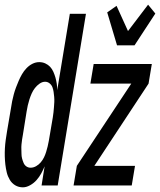

<svg xmlns="http://www.w3.org/2000/svg" viewBox="-37 -794 685 822"><path d="M61 8Q43 8 28.5 -0.5Q14 -9 5 -24Q-4 -39 -8 -55.5Q-12 -72 -14 -89Q-16 -106 -16.5 -123.5Q-17 -141 -16 -159Q-15 -177 -12.5 -195Q-10 -213 -7 -231L10 -331Q12 -346 15 -360.5Q18 -375 22 -390Q26 -405 31.5 -419.5Q37 -434 43 -448Q49 -462 57 -476Q65 -490 76.5 -502Q88 -514 102 -521Q116 -528 131 -528Q145 -528 157 -522.5Q169 -517 177.5 -508Q186 -499 191.5 -486.5Q197 -474 200.5 -461.5Q204 -449 206 -435.5Q208 -422 208 -408L262 -735H331L210 0H141L154 -82Q148 -67 139.5 -51.5Q131 -36 119.5 -23Q108 -10 92 -1Q76 8 61 8ZM94 -76Q106 -76 117.5 -82.5Q129 -89 137.5 -99Q146 -109 151.5 -120.5Q157 -132 160.5 -143.5Q164 -155 167 -167Q170 -179 172 -191L189 -291Q191 -302 192 -313Q193 -324 194 -335Q195 -346 195.5 -357Q196 -368 195 -379Q194 -390 192.5 -400.5Q191 -411 187.5 -420.5Q184 -430 175.5 -437Q167 -444 156 -444Q144 -444 132.5 -436Q121 -428 112.5 -417Q104 -406 98.5 -393.5Q93 -381 89 -368.5Q85 -356 82 -343Q79 -330 77 -317L61 -217Q59 -207 57.5 -196.5Q56 -186 55 -175.5Q54 -165 54.5 -155Q55 -145 55 -135Q55 -125 57.5 -115.5Q60 -106 64 -96.5Q68 -87 76 -81.5Q84 -76 94 -76ZM464 -600 422 -741 462 -769 511 -661 597 -774 628 -736 539 -600ZM278 0 292 -84 525 -436H350L364 -520H613L599 -436L367 -84H541L527 0Z"/></svg>

Font: Iosevka Md Ex Obl
Style: Regular
Weight: 500
Width: 7
Italic angle: -9°
Monospace: yes
Designer: Belleve Invis
Foundry: Belleve Invis
Version: Version 32.5.0; ttfautohint (v1.8.4)